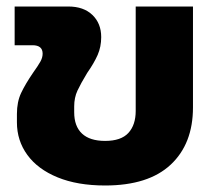

<svg xmlns="http://www.w3.org/2000/svg" viewBox="-20 -555 658 590"><path d="M32 -179V-205Q32 -242 45 -269.5Q58 -297 82 -332Q97 -353 104 -365.5Q111 -378 111 -390Q111 -416 80 -416H25V-535H190Q237 -535 264 -509Q291 -483 291 -441Q291 -411 280 -386Q269 -361 248 -331Q228 -298 218 -276.5Q208 -255 208 -228V-210Q208 -167 232 -144.5Q256 -122 303 -122Q352 -122 374.5 -146.5Q397 -171 397 -214V-535H573V-225Q573 -113 504.5 -49Q436 15 303 15Q218 15 157 -10Q96 -35 64 -79Q32 -123 32 -179Z"/></svg>

Font: Prompt
Style: Bold
Weight: 700
Designer: Katatrad Team
Foundry: CadsonDemak
Version: Version 1.000